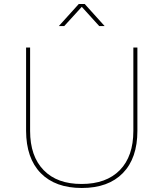

<svg xmlns="http://www.w3.org/2000/svg" viewBox="-20 -936 814 956"><path d="M664.1 -699.2V-284.2Q664.1 -148.4 591.8 -74.2Q519.5 0 387.2 0Q255.4 0 182.6 -74.2Q110.4 -148.4 109.9 -284.2V-699.2H129.9V-284.2Q129.9 -158.2 197.3 -88.9Q264.6 -19.5 386.7 -20Q508.8 -20 576.7 -88.9Q644 -157.7 644 -284.2V-699.2ZM501 -806.2H474.1L387.2 -901.9L299.8 -806.2H272.9L372.1 -916H401.9Z"/></svg>

Font: Montserrat-Hairline
Style: Regular
Weight: 250
Designer: Julieta Ulanovsky
Foundry: Julieta Ulanovsky
Version: Version 1.000;PS 002.000;hotconv 1.0.70;makeotf.lib2.5.58329